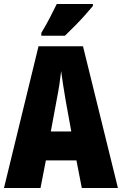

<svg xmlns="http://www.w3.org/2000/svg" viewBox="-20 -947 614 967"><path d="M392 0 365 -139H211L184 0H0L174 -714H398L574 0ZM310 -445Q303 -485 297.5 -522Q292 -559 288 -589Q285 -561 279.5 -524Q274 -487 266 -447L236 -285H339ZM448 -917Q434 -900 410.5 -873.5Q387 -847 359.5 -819Q332 -791 307 -767H188V-781Q212 -821 231 -857.5Q250 -894 266 -927H448Z"/></svg>

Font: Noto Sans Kannada ExtraCondensed Black
Style: Regular
Weight: 900
Width: 2
Designer: Jelle Bosma - Monotype Design Team
Foundry: Monotype Imaging Inc.
Version: Version 2.005; ttfautohint (v1.8.4.7-5d5b)